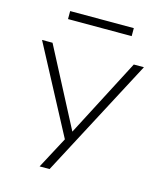

<svg xmlns="http://www.w3.org/2000/svg" viewBox="-125 -770 886 1043"><g transform="rotate(15 318.5 -249.0)"><path d="M197 180 303 -19V24L32 -487H91L326 -37H314L548 -487H605L253 180ZM139 -633V-678H497V-633Z"/></g></svg>

Font: Nunito Sans 10pt Expanded ExtraLight
Style: Regular
Weight: 250
Width: 7
Designer: Vernon Adams
Foundry: Vernon Adams
Version: Version 3.101;gftools[0.9.27]